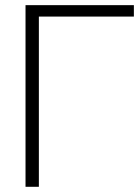

<svg xmlns="http://www.w3.org/2000/svg" viewBox="-20 -718 535 738"><path d="M78.1 0V-698.2H494.6V-654.3H129.4V0Z"/></svg>

Font: Sansation Light
Style: Light
Weight: 300
Designer: Bernd Montag
Version: Version 1.301